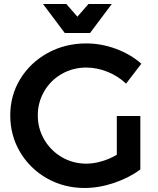

<svg xmlns="http://www.w3.org/2000/svg" viewBox="-20 -925 787 955"><path d="M561 -348H678V-82Q623 -41 548 -15.5Q473 10 401 10Q298 10 213.5 -38Q129 -86 80 -168.5Q31 -251 31 -351Q31 -451 81 -532.5Q131 -614 217.5 -661.5Q304 -709 409 -709Q484 -709 557 -682Q630 -655 683 -608L607 -509Q567 -547 514.5 -568Q462 -589 409 -589Q343 -589 287.5 -557.5Q232 -526 200 -471Q168 -416 168 -351Q168 -285 200.5 -230Q233 -175 288 -143Q343 -111 410 -111Q446 -111 485.5 -122.5Q525 -134 561 -155ZM420 -905H536L428 -761H302L194 -905H310L365 -842Z"/></svg>

Font: Montserrat arm2 Medium
Style: Regular
Weight: 500
Designer: Julieta Ulanovsky
Foundry: Julieta Ulanovsky
Version: Version 6.000